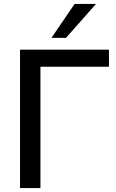

<svg xmlns="http://www.w3.org/2000/svg" viewBox="-20 -958 590 978"><path d="M82 0V-705H535V-618H186V0ZM242 -765 360 -938H469L316 -765Z"/></svg>

Font: Nunito Sans 12pt SemiBold
Style: Regular
Weight: 600
Designer: Vernon Adams
Foundry: Vernon Adams
Version: Version 3.101;gftools[0.9.27]